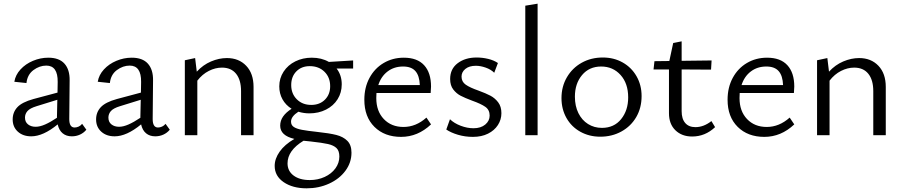

<svg xmlns="http://www.w3.org/2000/svg" viewBox="-20 -736 4919 1045"><path d="M294 -59Q215 6 150 6Q105 6 77 -19.5Q49 -45 49 -86Q49 -125 74.5 -152.5Q100 -180 162 -197L293 -232L294 -290Q295 -379 232 -379Q195 -379 162 -354.5Q129 -330 124 -284L58 -291Q64 -328 91.5 -358Q119 -388 159.5 -405Q200 -422 243 -422Q302 -422 331 -389.5Q360 -357 359 -298L357 -88Q357 -42 386 -42Q397 -42 408 -47Q419 -52 427 -62L450 -30Q436 -13 415.5 -3.5Q395 6 371 6Q341 6 321 -10.5Q301 -27 294 -59ZM174 -46Q197 -46 225.5 -58.5Q254 -71 290 -95V-101L292 -193L179 -158Q143 -147 129.5 -131.5Q116 -116 116 -96Q116 -72 132.5 -59Q149 -46 174 -46Z M748 -59Q669 6 604 6Q559 6 531 -19.5Q503 -45 503 -86Q503 -125 528.5 -152.5Q554 -180 616 -197L747 -232L748 -290Q749 -379 686 -379Q649 -379 616 -354.5Q583 -330 578 -284L512 -291Q518 -328 545.5 -358Q573 -388 613.5 -405Q654 -422 697 -422Q756 -422 785 -389.5Q814 -357 813 -298L811 -88Q811 -42 840 -42Q851 -42 862 -47Q873 -52 881 -62L904 -30Q890 -13 869.5 -3.5Q849 6 825 6Q795 6 775 -10.5Q755 -27 748 -59ZM628 -46Q651 -46 679.5 -58.5Q708 -71 744 -95V-101L746 -193L633 -158Q597 -147 583.5 -131.5Q570 -116 570 -96Q570 -72 586.5 -59Q603 -46 628 -46Z M1188 -368Q1152 -368 1116.5 -350Q1081 -332 1054 -297V0H986V-408L1042 -420L1051 -346Q1085 -383 1128.5 -401.5Q1172 -420 1215 -420Q1280 -420 1320 -378Q1360 -336 1360 -263V0H1292V-240Q1292 -301 1265 -334.5Q1238 -368 1188 -368Z M1475 167Q1475 128 1502 89.5Q1529 51 1582 20Q1505 2 1505 -52Q1505 -79 1520.5 -101.5Q1536 -124 1567 -144Q1535 -164 1517.5 -195.5Q1500 -227 1500 -266Q1500 -310 1523.5 -346Q1547 -382 1587.5 -402Q1628 -422 1677 -422Q1730 -422 1770 -399L1902 -407V-363H1812Q1840 -327 1840 -277Q1840 -232 1817.5 -196Q1795 -160 1754.5 -139.5Q1714 -119 1664 -119Q1633 -119 1604 -128Q1564 -102 1564 -74Q1564 -55 1579 -45Q1594 -35 1623 -29.5Q1652 -24 1707 -18Q1773 -11 1810.5 -1.5Q1848 8 1870.5 30.5Q1893 53 1893 95Q1893 149 1860 193.5Q1827 238 1771 263.5Q1715 289 1649 289Q1573 289 1524 255.5Q1475 222 1475 167ZM1777 -267Q1777 -315 1746 -345.5Q1715 -376 1666 -376Q1621 -376 1593 -347.5Q1565 -319 1565 -273Q1565 -226 1595.5 -195.5Q1626 -165 1674 -165Q1720 -165 1748.5 -193.5Q1777 -222 1777 -267ZM1666 244Q1710 244 1747 227Q1784 210 1805.5 180.5Q1827 151 1827 116Q1827 85 1811.5 70Q1796 55 1765.5 48Q1735 41 1671 34L1632 30Q1545 83 1545 153Q1545 195 1578 219.5Q1611 244 1666 244Z M1963 -193Q1963 -260 1991 -312Q2019 -364 2068 -393Q2117 -422 2178 -422Q2251 -422 2288.5 -381Q2326 -340 2326 -265Q2326 -252 2324 -230H2029L2028 -202Q2028 -131 2069 -88Q2110 -45 2176 -45Q2244 -45 2301 -96L2326 -59Q2254 9 2163 9Q2073 9 2018 -45.5Q1963 -100 1963 -193ZM2265 -273Q2263 -324 2241 -349Q2219 -374 2174 -374Q2125 -374 2089.5 -347Q2054 -320 2039 -273Z M2409 -31 2429 -87Q2452 -65 2487.5 -51.5Q2523 -38 2557 -38Q2597 -38 2621 -58Q2645 -78 2645 -107Q2645 -138 2621.5 -154.5Q2598 -171 2550 -188Q2510 -203 2487 -215Q2464 -227 2447 -249Q2430 -271 2430 -306Q2430 -361 2471 -392Q2512 -423 2574 -423Q2606 -423 2637 -415.5Q2668 -408 2690 -393L2670 -340Q2652 -358 2623.5 -368Q2595 -378 2570 -378Q2534 -378 2513 -361Q2492 -344 2492 -319Q2492 -291 2515 -275Q2538 -259 2584 -243Q2625 -228 2649.5 -215Q2674 -202 2691.5 -179Q2709 -156 2709 -120Q2709 -85 2690 -55.5Q2671 -26 2636 -8.5Q2601 9 2554 9Q2511 9 2472.5 -2.5Q2434 -14 2409 -31Z M2839 -705 2906 -716V0H2839Z M3036 -202Q3036 -265 3065.5 -315.5Q3095 -366 3146 -394.5Q3197 -423 3261 -423Q3321 -423 3369 -396Q3417 -369 3444.5 -321Q3472 -273 3472 -213Q3472 -149 3443 -99Q3414 -49 3362.5 -20.5Q3311 8 3247 8Q3187 8 3138.5 -19Q3090 -46 3063 -94Q3036 -142 3036 -202ZM3399 -206Q3399 -282 3357.5 -328Q3316 -374 3252 -374Q3187 -374 3148 -327.5Q3109 -281 3109 -210Q3109 -159 3128 -120.5Q3147 -82 3180.5 -61Q3214 -40 3256 -40Q3322 -40 3360.5 -87.5Q3399 -135 3399 -206Z M3621 -120V-358H3537L3542 -403L3623 -404L3644 -502L3690 -511V-405L3853 -407L3850 -357L3690 -358V-131Q3690 -89 3709.5 -66.5Q3729 -44 3765 -44Q3810 -44 3852 -77L3872 -44Q3818 7 3747 7Q3691 7 3656 -27Q3621 -61 3621 -120Z M3940 -193Q3940 -260 3968 -312Q3996 -364 4045 -393Q4094 -422 4155 -422Q4228 -422 4265.5 -381Q4303 -340 4303 -265Q4303 -252 4301 -230H4006L4005 -202Q4005 -131 4046 -88Q4087 -45 4153 -45Q4221 -45 4278 -96L4303 -59Q4231 9 4140 9Q4050 9 3995 -45.5Q3940 -100 3940 -193ZM4242 -273Q4240 -324 4218 -349Q4196 -374 4151 -374Q4102 -374 4066.5 -347Q4031 -320 4016 -273Z M4629 -368Q4593 -368 4557.5 -350Q4522 -332 4495 -297V0H4427V-408L4483 -420L4492 -346Q4526 -383 4569.5 -401.5Q4613 -420 4656 -420Q4721 -420 4761 -378Q4801 -336 4801 -263V0H4733V-240Q4733 -301 4706 -334.5Q4679 -368 4629 -368Z"/></svg>

Font: LXGW Bright GB
Style: Regular
Weight: 400
Designer: Christian Thalmann (Catharsis Fonts)
Foundry: LXGW / Christian Thalmann (Catharsis Fonts) / Fontworks Inc.
Version: Version 5.510